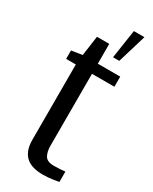

<svg xmlns="http://www.w3.org/2000/svg" viewBox="-181 -725 614 772"><g transform="rotate(30 125.5 -339.5)"><path d="M166 2Q144 2 124.5 -3Q105 -8 91 -19.5Q77 -31 69 -50.5Q61 -70 61 -100V-448H16V-487L66 -495L79 -587H136V-495H240V-448H136V-113Q136 -87 146 -69Q156 -51 188 -51Q202 -51 218 -52Q234 -53 240 -54V-6Q234 -5 212.5 -1.5Q191 2 166 2ZM176 -548 196 -681H245L205 -548Z"/></g></svg>

Font: Alumni Sans Medium
Style: Regular
Weight: 500
Designer: Robert E. Leuschke
Foundry: Robert E. Leuschke
Version: Version 1.018